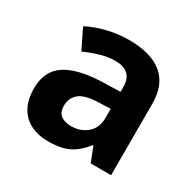

<svg xmlns="http://www.w3.org/2000/svg" viewBox="-129 -697 861 848"><g transform="rotate(30 302.0 -273.5)"><path d="M301.8 -557.1Q411.6 -557.1 470.2 -509.3Q528.8 -461.4 528.8 -363.8V0H424.8L396 -74.2H392.1Q368.7 -44.9 344.2 -26.4Q319.8 -7.8 288.1 1Q256.3 9.8 210.9 9.8Q162.6 9.8 124.3 -8.8Q85.9 -27.3 64 -65.7Q42 -104 42 -163.1Q42 -250 103 -291.3Q164.1 -332.5 286.1 -336.9L380.9 -339.8V-363.8Q380.9 -406.7 358.4 -426.8Q335.9 -446.8 295.9 -446.8Q256.3 -446.8 218.3 -435.5Q180.2 -424.3 142.1 -407.2L92.8 -507.8Q136.2 -530.8 190.2 -543.9Q244.1 -557.1 301.8 -557.1ZM380.9 -252.9 323.2 -251Q251 -249 222.9 -225.1Q194.8 -201.2 194.8 -162.1Q194.8 -127.9 214.8 -113.5Q234.9 -99.1 267.1 -99.1Q314.9 -99.1 347.9 -127.4Q380.9 -155.8 380.9 -208Z"/></g></svg>

Font: Pena Sans
Style: Bold
Weight: 700
Designer: Monotype Design Team
Foundry: Monotype Imaging Inc.
Version: Version 3.000